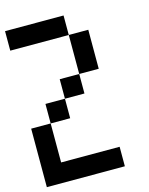

<svg xmlns="http://www.w3.org/2000/svg" viewBox="-120 -976 739 951"><g transform="rotate(-15 250.0 -500.0)"><path d="M0 -100V-400H100V-200H400V-100ZM0 -800V-900H300V-800ZM100 -400V-500H200V-400ZM200 -500V-600H300V-500ZM300 -600V-800H400V-600Z"/></g></svg>

Font: GalmuriMono9 Regular
Style: Regular
Weight: 400
Designer: Lee Minseo (quiple)
Version: Version 2.399;hotconv 1.1.1;makeotfexe 2.6.0 DEVELOPMENT